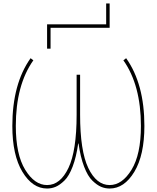

<svg xmlns="http://www.w3.org/2000/svg" viewBox="-20 -1075 902 1105"><path d="M591 -935V-1055H611V-915H271V-795H251V-935ZM432 -249H430Q419 -171 398 -116Q377 -61 350.5 -35.5Q324 -10 300.5 0Q277 10 251 10Q167 10 109 -86Q51 -182 51 -350Q51 -592 156 -740L172 -728Q71 -585 71 -350Q71 -186 125 -98Q179 -10 251 -10Q327 -10 374 -108.5Q421 -207 421 -415V-645H441V-415Q441 -207 488 -108.5Q535 -10 611 -10Q683 -10 737 -98Q791 -186 791 -350Q791 -585 690 -728L706 -740Q811 -592 811 -350Q811 -182 753 -86Q695 10 611 10Q585 10 561.5 0Q538 -10 511.5 -35.5Q485 -61 464 -116Q443 -171 432 -249Z"/></svg>

Font: Mplus 1p Thin
Style: Regular
Weight: 250
Version: Version 1.061